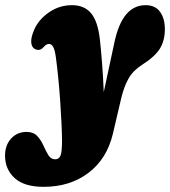

<svg xmlns="http://www.w3.org/2000/svg" viewBox="-114 -478 658 743"><path d="M329 -315Q359.5 -458 449.5 -458Q487 -458 505.5 -432Q524 -406 524 -365.5Q524 -321.5 505.2 -290.5Q486.5 -259.5 435.5 -227Q401 -205 383.5 -174.2Q366 -143.5 355 -97.5L323 39Q300 136.5 228.5 190.8Q157 245 55 245Q-20.5 245 -57.5 211Q-94.5 177 -94.5 124Q-94.5 84 -71 58.2Q-47.5 32.5 -11 32.5Q15.5 32.5 30.2 48.5Q45 64.5 54.2 85.5Q63.5 106.5 73.2 122.5Q83 138.5 99.5 138.5Q114 138.5 120 124.5Q126 110.5 126 68Q126 41 124 -0.5Q122 -42 118.8 -89.2Q115.5 -136.5 111 -180.8Q106.5 -225 102 -257.5Q98 -287 91.2 -297.5Q84.5 -308 76 -308Q71 -308 66 -305.5Q61 -303 53.5 -294.5Q39 -278.5 20 -289Q8 -296 6.8 -315Q5.5 -334 19 -364.5Q36 -403 76 -430.5Q116 -458 164.5 -458Q212 -458 238.2 -427Q264.5 -396 272.5 -325.5Q277 -284.5 281 -233.5Q285 -182.5 287.5 -121.5Z"/></svg>

Font: Fraunces 144pt S100 Black
Style: Italic
Weight: 900
Italic angle: -16°
Version: Version 1.000; ttfautohint (v1.8.3)